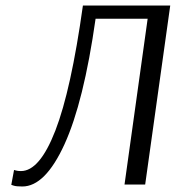

<svg xmlns="http://www.w3.org/2000/svg" viewBox="-20 -670 642 697"><path d="M598 -650 507 0H432L516 -602H327Q284 -299 214 -146Q144 7 61 7Q39 7 30 4Q21 1 21 1L31 -53Q31 -53 38 -51Q45 -49 56 -49Q124 -49 181 -196Q238 -343 281 -650Z"/></svg>

Font: Arsenal SC
Style: Italic
Weight: 400
Italic angle: -9.10001°
Designer: Andrij Shevchenko
Foundry: Stairsfor
Version: Version 2.001; ttfautohint (v1.8.4.7-5d5b)